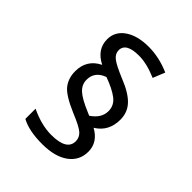

<svg xmlns="http://www.w3.org/2000/svg" viewBox="-213 -893 1025 1025"><g transform="rotate(45 300.0 -380.0)"><path d="M205.1 -521Q127 -560.1 127 -636.2Q127 -694.8 177.7 -730Q228.5 -765.1 313 -765.1Q392.1 -765.1 472.2 -730L444.8 -662.1Q368.7 -694.8 310.1 -694.8Q211.9 -694.8 211.9 -638.2Q211.9 -611.8 236.1 -592.8Q260.3 -573.7 332 -543.9Q408.7 -513.7 444.8 -475.8Q481 -438 481 -382.8Q481 -293.9 410.2 -251Q481 -211.9 481 -141.1Q481 -73.7 427 -34.4Q373 4.9 276.9 4.9Q177.2 4.9 119.1 -26.9V-104Q202.6 -64 276.9 -64Q394 -64 394 -132.8Q394 -160.6 373 -180.2Q352.1 -199.7 277.8 -230Q181.6 -271 154.3 -307.6Q127 -344.2 127 -395Q127 -482.4 205.1 -521ZM348.1 -279.8Q403.8 -316.9 403.8 -370.1Q403.8 -413.6 367.9 -440.7Q332 -467.8 267.1 -491.2Q202.1 -467.8 202.1 -405.8Q202.1 -370.1 229.7 -344Q257.3 -317.9 331.1 -287.1Z"/></g></svg>

Font: Droid Sans Mono
Style: Regular
Weight: 400
Monospace: yes
Version: Version 1.00 build 112